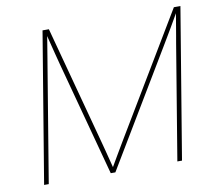

<svg xmlns="http://www.w3.org/2000/svg" viewBox="-80 -822 1040 916"><g transform="rotate(-10 440.5 -364.0)"><path d="M61.5 0 182.1 -727.5H212.9L368.2 -148.4Q372.6 -131.8 377 -115Q381.3 -98.1 385.7 -81.1Q390.1 -64 394.5 -46.9Q398.9 -29.8 403.3 -12.7H391.6Q401.4 -29.8 411.4 -46.9Q421.4 -64 431.4 -81.1Q441.4 -98.1 451.4 -115Q461.4 -131.8 471.2 -148.4L818.4 -727.5H850.1L729.5 0H707L798.8 -554.7Q802.2 -574.2 805.7 -594.2Q809.1 -614.3 812.5 -634.5Q815.9 -654.8 819.3 -674.6Q822.8 -694.3 825.7 -713.9H832.5Q820.8 -693.8 809.3 -673.6Q797.9 -653.3 786.1 -633.5Q774.4 -613.8 762.7 -594Q751 -574.2 739.3 -554.7L406.7 0H384.3L235.4 -554.7Q228.5 -581.1 221.7 -607.4Q214.8 -633.8 208.3 -660.4Q201.7 -687 194.8 -713.9H201.7Q198.7 -694.3 195.6 -674.6Q192.4 -654.8 189 -634.5Q185.5 -614.3 182.4 -594.2Q179.2 -574.2 175.8 -554.7L84 0Z"/></g></svg>

Font: Inter 18pt Thin
Style: Italic
Weight: 250
Italic angle: -9.3988°
Version: Version 4.001;git-66647c0bb